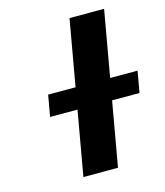

<svg xmlns="http://www.w3.org/2000/svg" viewBox="-121 -916 867 1008"><g transform="rotate(-15 313.0 -412.5)"><path d="M456.2 -350H605.2L625.7 -466H476.7L540 -825H352L288.7 -466H139.7L119.2 -350H268.2L206.5 0H394.5Z"/></g></svg>

Font: Hussar Wysoki
Style: Obl
Weight: 700
Foundry: Cannot Into Space Fonts
Version: Version 0.92